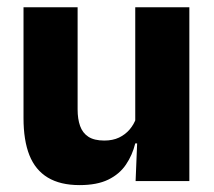

<svg xmlns="http://www.w3.org/2000/svg" viewBox="-20 -512 606 543"><path d="M46.5 -491.5H199.5V-202.5Q199.5 -175.5 206.5 -155.8Q213.5 -136 230 -125.2Q246.5 -114.5 275 -114.5Q299 -114.5 316.8 -123Q334.5 -131.5 346.8 -146Q359 -160.5 365 -178L388.5 -106.5H362.5Q354.5 -73.5 336.2 -46.5Q318 -19.5 286.2 -4Q254.5 11.5 205 11.5Q150.5 11.5 115.2 -9.8Q80 -31 63.2 -73Q46.5 -115 46.5 -178ZM362.5 -491.5H515.5V0H363.5L368.5 -123L362.5 -137Z"/></svg>

Font: Anek Malayalam
Style: Bold
Weight: 700
Version: Version 1.003